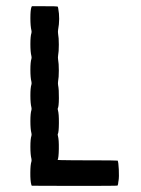

<svg xmlns="http://www.w3.org/2000/svg" viewBox="-20 -570 456 623"><path d="M82 -546.9 83.5 -549.8H125Q166 -549.8 167 -548.8Q168 -547.9 168.9 -543Q175.3 -509.3 168.5 -473.1Q167.5 -466.3 168.5 -460.4Q170.9 -447.8 170.9 -425Q170.9 -402.3 168.5 -389.6Q167.5 -383.3 168.5 -377Q170.9 -364.3 170.9 -341.3Q170.9 -318.4 168.5 -306.2Q167.5 -299.8 168.5 -293.9Q171.4 -279.8 171.1 -251.7Q170.9 -223.6 167.5 -218.3Q167 -217.8 167.2 -216.1Q167.5 -214.4 168 -212.4Q171.4 -200.7 171.1 -170.7Q170.9 -140.6 167.5 -134.8Q167 -134.3 167.2 -132.6Q167.5 -130.9 168 -128.9Q171.4 -116.7 170.9 -86.9Q170.4 -57.1 167 -51.3Q166.5 -50.8 179.2 -50.5Q191.9 -50.3 215.3 -50Q238.8 -49.8 263.7 -49.8Q360.8 -49.8 361.8 -48.8Q364.3 -44.4 365.5 -20.3Q366.7 3.9 364.7 16.1Q364.3 17.6 363.8 21.2Q363.3 24.9 363.3 25.9Q362.3 31.2 361.3 32.2Q360.4 33.2 221.7 33.2L83 32.7L81.5 28.8Q78.1 16.1 78.4 -10Q78.6 -36.1 82 -45.9Q83 -49.8 82 -54.7Q78.6 -67.9 78.6 -93.5Q78.6 -119.1 82 -129.4Q83 -133.3 82 -137.7Q78.6 -150.9 78.6 -176.8Q78.6 -202.6 82 -212.9Q83 -216.8 82 -221.2Q78.6 -234.4 78.6 -260Q78.6 -285.6 82 -295.9Q83 -299.8 82 -304.7Q78.6 -317.9 78.6 -343.5Q78.6 -369.1 82 -379.4Q83 -383.3 82 -387.7Q78.6 -400.9 78.6 -426.8Q78.6 -452.6 82 -462.9Q83 -466.8 82 -471.2Q78.6 -484.9 78.6 -511.2Q78.6 -537.6 82 -546.9Z"/></svg>

Font: VT323
Style: Regular
Weight: 400
Monospace: yes
Version: Version 001.002